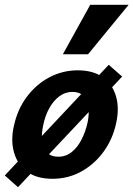

<svg xmlns="http://www.w3.org/2000/svg" viewBox="-26 -731 556 800"><path d="M49 49 -6 0 427 -461 483 -412ZM193 14Q127 14 87 -15.5Q47 -45 32.5 -95.5Q18 -146 32 -207Q47 -276 86 -328Q125 -380 180 -409Q235 -438 298 -438Q362 -438 402 -409.5Q442 -381 457 -331Q472 -281 458 -218Q444 -152 406 -99.5Q368 -47 313 -16.5Q258 14 193 14ZM217 -78Q249 -78 273.5 -98Q298 -118 314.5 -151Q331 -184 339 -221Q350 -275 335 -311.5Q320 -348 275 -348Q246 -348 221.5 -330Q197 -312 179 -279.5Q161 -247 153 -204Q142 -148 158 -113Q174 -78 217 -78ZM236 -505 350 -711H510L341 -505Z"/></svg>

Font: Ysabeau Office ExtraBold
Style: Italic
Weight: 800
Italic angle: -12°
Designer: Christian Thalmann (Catharsis Fonts)
Version: Version 2.001;gftools[0.9.30]; featfreeze: tnum,lnum,ss02